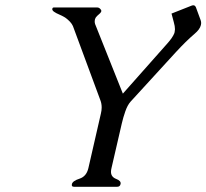

<svg xmlns="http://www.w3.org/2000/svg" viewBox="-20 -714 789 734"><path d="M363.8 -330.6 258.8 -614.3Q251.5 -630.9 229 -647Q216.8 -654.3 205.6 -658.9Q194.3 -663.6 187.5 -668.5Q182.6 -671.4 180.7 -675.3Q179.7 -677.2 179.7 -678.7Q179.7 -679.7 180.2 -680.7L180.7 -682.6Q181.6 -685.5 186 -685.5H351.6Q356.4 -685.5 360.4 -682.6Q364.7 -679.2 366.7 -675.3Q367.7 -672.9 367.2 -670.4Q366.2 -667 362.3 -663.1Q357.9 -658.7 351.8 -653.6Q345.7 -648.4 343.3 -641.1L342.8 -638.7Q340.3 -627.9 345.7 -616.7L449.7 -356L620.6 -548.8Q639.6 -570.3 646 -585.9Q647 -588.4 647.5 -590.8Q648.4 -595.7 648.9 -602.1Q648.9 -613.8 644.5 -628.9L635.7 -662.1L712.4 -692.4Q716.3 -693.8 719.2 -693.8Q725.6 -693.8 729 -686L747.1 -636.7Q749 -631.3 749 -625.5Q749 -621.6 748 -618.2Q744.1 -601.6 723.6 -584.5Q691.4 -557.1 652.3 -514.6L479 -325.2Q467.3 -312 459 -288.1Q450.7 -264.2 445.8 -242.7L406.2 -71.3Q404.3 -63.5 404.3 -57.1Q404.3 -37.6 424.1 -30Q443.8 -22.5 440.9 -10.3Q438.5 0 428.2 0H262.7Q252.4 0 254.9 -10.3Q257.8 -22.5 284.2 -31Q310.5 -39.6 317.9 -71.3L365.7 -279.8Q368.7 -292 368.7 -303.2Q368.7 -317.9 363.8 -330.6Z"/></svg>

Font: Caudex
Style: Italic
Weight: 400
Italic angle: -13°
Version: Version 1.04